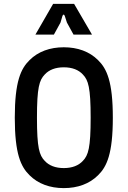

<svg xmlns="http://www.w3.org/2000/svg" viewBox="-20 -955 656 987"><path d="M308 12C379 12 440 -10 484 -54C529 -98 560 -164 560 -350C560 -536 529 -602 484 -646C440 -690 379 -712 308 -712C237 -712 176 -690 132 -646C87 -602 56 -536 56 -350C56 -164 87 -98 132 -54C176 -10 237 12 308 12ZM308 -91C265 -91 232 -104 210 -128C182 -157 170 -195 170 -350C170 -505 182 -543 210 -572C232 -596 265 -609 308 -609C351 -609 384 -596 406 -572C434 -543 446 -505 446 -350C446 -195 434 -157 406 -128C384 -104 351 -91 308 -91ZM162 -777H257L291 -839L301 -873C304 -882 310 -882 313 -873L324 -839L358 -777H453L361 -935H253Z"/></svg>

Font: Finlandica Medium
Style: Regular
Weight: 500
Designer: Niklas Ekholm, Juho Hiilivirta, Jaakko Suomalainen
Foundry: Helsinki Type Studio
Version: Version 2.000;Glyphs 3.2 (3202)